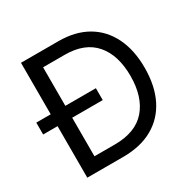

<svg xmlns="http://www.w3.org/2000/svg" viewBox="-160 -890 1055 1053"><g transform="rotate(-30 367.5 -364.0)"><path d="M328.1 0H101.1V-727.5H337.4Q443.8 -727.5 519.3 -684.1Q594.7 -640.6 635 -559.3Q675.3 -478 675.3 -365.2Q675.3 -251.5 634.8 -169.7Q594.2 -87.9 516.6 -43.9Q439 0 328.1 0ZM193.8 -82H322.3Q455.1 -82 520.3 -157.5Q585.4 -232.9 585.4 -365.2Q585.4 -496.6 521.5 -571Q457.5 -645.5 331.1 -645.5H193.8ZM9.8 -326.2V-401.4H387.2V-326.2Z"/></g></svg>

Font: Inter
Style: Regular
Weight: 400
Designer: Rasmus Andersson
Foundry: rsms
Version: Version 4.001;git-9221beed3